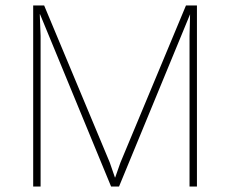

<svg xmlns="http://www.w3.org/2000/svg" viewBox="-20 -680 839 700"><path d="M698 0H671V-549L673 -628L414 0H385L126 -628H125L128 -549V0H101V-660H141L380 -88L399 -33H400L419 -87L658 -660H698Z"/></svg>

Font: Work Sans ExtraLight
Style: Regular
Weight: 280
Designer: Wei Huang
Foundry: Wei Huang
Version: Version 1.500